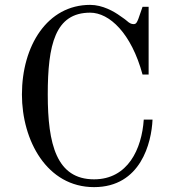

<svg xmlns="http://www.w3.org/2000/svg" viewBox="-20 -750 710 788"><path d="M70 -362C70 -174 172 18 366 18C558 18 602 -165 606 -259H570C562 -139 505 -14 366 -14C212 -14 176 -158 176 -362C176 -566 206 -698 350 -698C429 -698 519 -614 565 -444H590V-722H565L548 -673C542 -658 539 -651 528 -651C519 -651 511 -655 500 -665C494 -670 486 -676 474 -684C448 -703 401 -730 350 -730C174 -730 70 -562 70 -362Z"/></svg>

Font: Old Standard
Style: Regular
Weight: 400
Designer: Alexey Kryukov <alexios@thessalonica.org.ru>
Version: Version 2.0